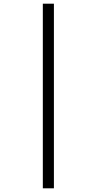

<svg xmlns="http://www.w3.org/2000/svg" viewBox="-20 -780 524 1040"><path d="M212 240H272V-760H212Z"/></svg>

Font: Noto Serif Georgian Condensed SemiBold
Style: Regular
Weight: 600
Width: 3
Designer: Monotype Design Team, Akaki Razmadze
Foundry: Google LLC
Version: Version 2.003